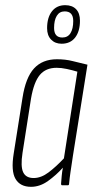

<svg xmlns="http://www.w3.org/2000/svg" viewBox="-20 -716 366 742"><path d="M100 6Q58 6 40 -24.5Q22 -55 33 -123L67 -338Q79 -416 111.5 -451.5Q144 -487 200 -487Q233 -487 260.5 -480Q288 -473 318 -466L262 -115Q256 -75 252.5 -51.5Q249 -28 247 -6Q247 0 242 0H220Q216 0 216 -6Q217 -20 218.5 -36.5Q220 -53 223 -68Q197 -39 165.5 -16.5Q134 6 100 6ZM110 -28Q139 -28 168 -50Q197 -72 227 -104L279 -439Q259 -445 238 -449.5Q217 -454 199 -454Q157 -454 134 -426.5Q111 -399 100 -336L67 -125Q59 -73 69.5 -50.5Q80 -28 110 -28ZM218 -547Q193 -547 177.5 -563Q162 -579 162 -607Q162 -648 180.5 -672Q199 -696 232 -696Q259 -696 274 -680.5Q289 -665 289 -636Q289 -595 270.5 -571Q252 -547 218 -547ZM221 -571Q242 -571 252.5 -588Q263 -605 263 -635Q263 -672 230 -672Q210 -672 199.5 -655Q189 -638 189 -608Q189 -571 221 -571Z"/></svg>

Font: Sofia Sans Extra Condensed ExtraLight
Style: Italic
Weight: 250
Italic angle: -9°
Version: Version 4.100